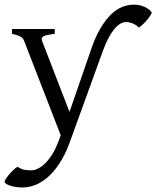

<svg xmlns="http://www.w3.org/2000/svg" viewBox="-43 -582 688 846"><path d="M198.2 -433.1Q179.2 -430.7 167.2 -428.2Q155.3 -425.8 148.7 -422.1Q142.1 -418.5 141.1 -413.1Q140.1 -407.7 143.1 -399.9L263.2 -88.9L356.4 -358.4Q376 -417.5 399.2 -456.5Q422.4 -495.6 447 -519Q471.7 -542.5 497.1 -552Q522.5 -561.5 546.4 -561.5Q565.4 -561.5 580.1 -556.9Q594.7 -552.2 604.7 -546.1Q614.7 -540 620.1 -534.2Q625.5 -528.3 625.5 -526.4Q625.5 -522.9 620.1 -514.4Q614.7 -505.9 606.4 -495.8Q598.1 -485.8 587.9 -476.1Q577.6 -466.3 568.4 -460.4Q557.1 -472.7 541.3 -478.8Q525.4 -484.9 512.7 -484.9Q498 -484.9 484.4 -475.8Q470.7 -466.8 457.8 -450.2Q444.8 -433.6 432.9 -410.2Q420.9 -386.7 410.2 -357.4L264.2 45.4Q242.7 103.5 216.6 141.8Q190.4 180.2 162.6 202.9Q134.8 225.6 107.4 234.9Q80.1 244.1 56.2 244.1Q41.5 244.1 27.1 241.9Q12.7 239.7 1.7 236.1Q-9.3 232.4 -16.1 227.8Q-22.9 223.1 -22.9 218.8Q-22.9 215.3 -17.6 206.8Q-12.2 198.2 -3.9 188.2Q4.4 178.2 14.4 168.5Q24.4 158.7 34.2 152.8Q53.2 165 68.6 166.7Q84 168.5 94.7 168.5Q109.9 168.5 126 159.9Q142.1 151.4 158 135.5Q173.8 119.6 188 96.7Q202.1 73.7 213.4 44.4L224.6 14.2L64 -399.9Q59.6 -413.6 46.9 -420.7Q34.2 -427.7 9.8 -433.1V-454.1H198.2Z"/></svg>

Font: Gentium Plus Am
Style: Regular
Weight: 400
Designer: J. Victor Gaultney, Annie Olsen, Iska Routamaa, Becca Hirsbrunner
Foundry: SIL International
Version: Version 5.000